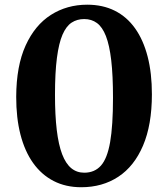

<svg xmlns="http://www.w3.org/2000/svg" viewBox="-20 -772 702 802"><path d="M319.2 10.1Q254.5 10.1 203.9 -16Q153.3 -42.1 118.3 -91.2Q83.4 -140.3 65.4 -210.2Q47.5 -280.1 47.7 -367.9Q48.2 -496.6 87 -581.9Q125.8 -667.2 192.7 -709.8Q259.7 -752.4 344.4 -752.4Q409.1 -752.4 459.3 -727.3Q509.6 -702.2 544.1 -653.8Q578.6 -605.5 596.6 -536Q614.6 -466.5 614.5 -377.7Q614.4 -250.1 577.4 -163.7Q540.5 -77.2 474.1 -33.6Q407.7 10.1 319.2 10.1ZM331.8 -50.6Q375.1 -50.6 401.6 -80.2Q428 -109.8 440 -178.3Q452 -246.8 452 -363.4Q452 -457.1 444.6 -520.3Q437.2 -583.6 422.4 -621.4Q407.6 -659.2 385 -675.8Q362.5 -692.4 331.8 -692.4Q302 -692.4 279.3 -677.6Q256.6 -662.8 241.2 -627.4Q225.8 -591.9 217.8 -530.5Q209.7 -469 209.7 -375.9Q209.7 -290.6 217.1 -229Q224.5 -167.5 239.5 -128Q254.6 -88.5 277.6 -69.5Q300.6 -50.6 331.8 -50.6Z"/></svg>

Font: Merriweather Light
Style: Regular
Weight: 300
Designer: Eben Sorkin
Foundry: Eben Sorkin
Version: Version 2.100